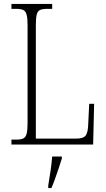

<svg xmlns="http://www.w3.org/2000/svg" viewBox="-20 -734 538 975"><path d="M38 0V-25H62Q85 -25 97.5 -30.5Q110 -36 115 -54Q120 -72 120 -109V-605Q120 -642 115 -660Q110 -678 97.5 -683.5Q85 -689 62 -689H38V-714H245V-689H220Q196 -689 183.5 -683.5Q171 -678 166.5 -660Q162 -642 162 -606V-30H366Q404 -30 415.5 -46.5Q427 -63 428 -104L433 -207H458L453 0ZM225 208Q231 172 236.5 135Q242 98 245 61H294V71Q288 92 278.5 119.5Q269 147 259.5 174Q250 201 241 221H225Z"/></svg>

Font: Noto Serif Ethiopic Condensed ExtraLight
Style: Regular
Weight: 200
Width: 3
Designer: Monotype Design Team
Foundry: Monotype Imaging Inc.
Version: Version 2.102; ttfautohint (v1.8.4.7-5d5b)